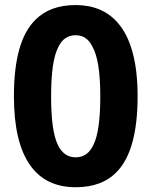

<svg xmlns="http://www.w3.org/2000/svg" viewBox="-20 -745 611 774"><path d="M102.5 -77.6Q36.1 -169.9 36.1 -356.9Q36.1 -469.7 57.9 -546.6Q79.6 -623.5 124 -666.5Q182.6 -724.6 285.2 -724.6Q392.1 -724.6 454.6 -653.3Q534.7 -561.5 534.7 -356.9Q534.7 -141.1 453.1 -54.7Q393.6 9.8 285.2 9.8Q165 9.8 102.5 -77.6ZM356.9 -161.6Q384.3 -216.8 384.3 -356.9Q384.3 -501.5 352.5 -557.1Q330.1 -603 285.2 -603Q237.3 -603 214.8 -554.7Q186 -500 186 -356.9Q186 -218.3 212.4 -162.6Q236.3 -110.8 285.2 -110.8Q333.5 -110.8 356.9 -161.6Z"/></svg>

Font: Viking Open Sans
Style: Bold
Weight: 700
Foundry: Ascender Corporation
Version: Version 2.001